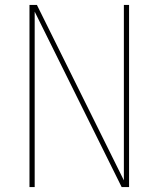

<svg xmlns="http://www.w3.org/2000/svg" viewBox="-20 -755 640 775"><path d="M99 0V-735H129L480 -27V-735H501V0H471L120 -708V0Z"/></svg>

Font: Iosevka SS04 Thin Extended
Style: Regular
Weight: 100
Width: 7
Monospace: yes
Designer: Belleve Invis
Foundry: Belleve Invis
Version: Version 19.0.0; ttfautohint (v1.8.4)